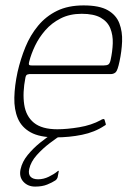

<svg xmlns="http://www.w3.org/2000/svg" viewBox="-20 -503 493 710"><path d="M45 -237Q56 -285 74 -329Q92 -373 121 -408Q150 -443 191 -463Q232 -483 289 -483Q348 -483 379 -465Q410 -447 421.5 -416.5Q433 -386 431.5 -349.5Q430 -313 422 -276Q415 -242 407.5 -235.5Q400 -229 389 -229H88Q87 -229 81.5 -227.5Q76 -226 74 -216Q63 -160 69.5 -116.5Q76 -73 105.5 -49Q135 -25 192 -25Q228 -25 273 -32.5Q318 -40 353 -59Q355 -61 360.5 -62.5Q366 -64 367 -59L371 -45Q372 -43 371 -41.5Q370 -40 366 -38Q330 -14 283 -4.5Q236 5 186 5Q127 5 93.5 -13.5Q60 -32 46 -65Q32 -98 33 -142Q34 -186 45 -237ZM389 -281Q396 -313 397 -343Q398 -373 388 -398Q378 -423 352.5 -437.5Q327 -452 282 -452Q238 -452 204.5 -435Q171 -418 147.5 -391Q124 -364 109.5 -333.5Q95 -303 88 -275Q86 -268 87 -264.5Q88 -261 97 -261Q164 -261 230.5 -261Q297 -261 364 -261Q375 -261 380.5 -264.5Q386 -268 389 -281ZM110 187Q83 187 66.5 169Q50 151 56 123Q62 95 82.5 70Q103 45 128.5 24.5Q154 4 175 -9Q179 -11 182.5 -12Q186 -13 189 -13H210Q212 -13 213 -10.5Q214 -8 209 -5Q191 6 164.5 26Q138 46 116 70.5Q94 95 88 122Q84 141 93 150.5Q102 160 121 160Q141 160 160.5 150.5Q180 141 192 131Q195 128 196.5 128.5Q198 129 197 132L193 153Q192 155 190.5 158Q189 161 185 164Q173 172 154.5 179.5Q136 187 110 187Z"/></svg>

Font: Glory Thin Thin
Style: Italic
Weight: 250
Italic angle: -12°
Version: Version 1.011